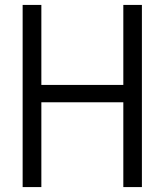

<svg xmlns="http://www.w3.org/2000/svg" viewBox="-20 -760 669 780"><path d="M72 0V-740H148V-415H481V-740H556.5V0H481V-344.5H148V0Z"/></svg>

Font: Encode Sans Condensed Condensed
Style: Regular
Weight: 400
Width: 3
Designer: Multiple Designers
Foundry: Impallari Type
Version: Version 3.000; ttfautohint (v1.8.3) -l 8 -r 50 -G 200 -x 14 